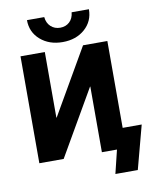

<svg xmlns="http://www.w3.org/2000/svg" viewBox="-114 -1047 1034 1291"><g transform="rotate(-10 402.5 -401.0)"><path d="M161 -962H279Q283 -921 309 -897Q335 -873 373 -873Q411 -873 436.5 -896.5Q462 -920 466 -962H584Q584 -880 524.5 -827.5Q465 -775 373 -775Q281 -775 221 -827.5Q161 -880 161 -962ZM669 -137H799L720 160H567L606 0H593H503V-448H501L242 0H76V-730H242V-282H244L503 -730H669Z"/></g></svg>

Font: M PLUS 1p ExtraBold
Style: Regular
Weight: 800
Version: Version 1.062